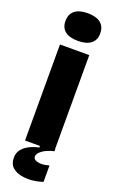

<svg xmlns="http://www.w3.org/2000/svg" viewBox="-174 -770 597 992"><g transform="rotate(20 124.5 -273.5)"><path d="M44 0V-528H205V0ZM124 -577Q78 -577 53.5 -596Q29 -615 29 -652Q29 -690 53.5 -709.5Q78 -729 124 -729Q171 -729 195.5 -709.5Q220 -690 220 -652Q220 -616 195.5 -596.5Q171 -577 124 -577ZM207 168Q182 177 150 180.5Q118 184 88.5 178Q59 172 39.5 154.5Q20 137 20 104Q20 74 36.5 55Q53 36 78 24.5Q103 13 126 9V-11L206 -13V0Q164 10 142 27Q120 44 120 59Q120 71 129.5 77Q139 83 153.5 84.5Q168 86 182.5 83.5Q197 81 207 78Z"/></g></svg>

Font: Bricolage Grotesque 72pt ExtraBold
Style: Regular
Weight: 800
Designer: Mathieu Triay
Foundry: Atelier Triay
Version: Version 1.001;gftools[0.9.33.dev8+g029e19f]